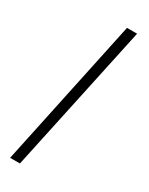

<svg xmlns="http://www.w3.org/2000/svg" viewBox="-148 -561 460 593"><g transform="rotate(30 81.5 -264.0)"><path d="M5 0H40L153 -528H117Z"/></g></svg>

Font: Noto Sans ExtraCondensed ExtraLight
Style: Italic
Weight: 200
Width: 2
Italic angle: -12°
Designer: Monotype Design Team
Foundry: Monotype Imaging Inc.
Version: Version 2.013